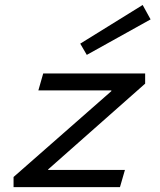

<svg xmlns="http://www.w3.org/2000/svg" viewBox="-20 -766 654 786"><path d="M35.5 0V-41.4L105.8 -70.2H491.4L471.1 0ZM177.2 -26 35.5 -41.4 461.5 -415.4 435.8 -365.8V-430.2L574.2 -423.6L151.5 -49.9L177.2 -100.2ZM137 -395.8 156.9 -465.3H574.2V-423.6L503.1 -395.8ZM308.5 -587.3 564 -745.6 596.5 -686.6 335.3 -541.3Z"/></svg>

Font: Intel One Mono Light
Style: Italic
Weight: 300
Italic angle: -16°
Monospace: yes
Designer: Fred Shallcrass
Foundry: Frere-Jones Type LLC
Version: Version 1.004